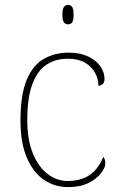

<svg xmlns="http://www.w3.org/2000/svg" viewBox="-20 -758 488 788"><path d="M259 10Q205 10 161 -19.5Q117 -49 90.5 -110Q64 -171 64 -263Q64 -369 89.5 -430Q115 -491 160 -516.5Q205 -542 262 -542Q308 -542 341 -526.5Q374 -511 391.5 -486.5Q409 -462 409 -433Q409 -425 406 -419Q403 -413 397.5 -410Q392 -407 384 -406Q384 -434 370 -459.5Q356 -485 328.5 -501Q301 -517 258 -517Q209 -517 171.5 -493Q134 -469 113 -413.5Q92 -358 92 -264Q92 -184 115 -128Q138 -72 176 -43.5Q214 -15 259 -15Q301 -16 329 -29Q357 -42 375 -64.5Q393 -87 404 -114Q409 -108 410.5 -101.5Q412 -95 412 -86Q412 -70 394.5 -47Q377 -24 343 -7Q309 10 259 10ZM259 -658Q249 -658 242.5 -666Q236 -674 236 -698Q236 -721 242.5 -729.5Q249 -738 259 -738Q270 -738 276 -729.5Q282 -721 282 -698Q282 -674 276 -666Q270 -658 259 -658Z"/></svg>

Font: Noto Serif Hebrew Thin
Style: Regular
Weight: 250
Version: Version 2.003